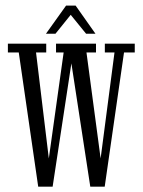

<svg xmlns="http://www.w3.org/2000/svg" viewBox="-20 -684 524 706"><path d="M120.5 2.5 49 -491H9V-523.5H150V-491H112.5L159.5 -101.5L214 -491H186V-523.5H333V-491H298L350 -101.5L401 -491H365.5V-523.5H475.5V-491H436L365 2.5H312L242.5 -451L173.5 2.5ZM149 -560 223 -663.5H258L331 -560H296.5L240 -629.5L184 -560Z"/></svg>

Font: Imbue 10pt Light
Style: Regular
Weight: 300
Designer: Tyler Finck
Foundry: Etcetera Type Company
Version: Version 1.102; ttfautohint (v1.8.3)